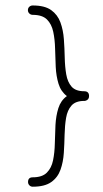

<svg xmlns="http://www.w3.org/2000/svg" viewBox="-20 -727 384 719"><path d="M84.5 -689Q84.5 -696.8 89.8 -701.7Q95.2 -706.5 102.5 -706.5Q147.5 -706.5 171.6 -689.2Q195.8 -671.9 206.3 -643.1Q216.8 -614.3 219.2 -580.1Q221.7 -545.9 222.4 -511.7Q223.1 -477.5 228 -448.7Q232.9 -419.9 248 -402.6Q263.2 -385.3 295.4 -385.3Q313.5 -385.3 313.5 -367.2Q313.5 -353.5 300.3 -349.6Q300.3 -349.6 299.8 -349.6Q298.8 -349.6 298.1 -349.4Q297.4 -349.1 297.9 -349.1Q296.9 -349.1 295.4 -349.1Q263.2 -349.1 247.8 -331.8Q232.4 -314.5 227.5 -285.6Q222.7 -256.8 221.9 -222.7Q221.2 -188.5 219 -154.3Q216.8 -120.1 206.5 -91.3Q196.3 -62.5 171.9 -45.2Q147.5 -27.8 102.5 -27.8Q95.2 -27.8 90.1 -33Q85 -38.1 85 -45.4Q85 -63 102.5 -63Q138.2 -63 155.5 -80.6Q172.9 -98.1 178.7 -126.7Q184.6 -155.3 185.3 -189.7Q186 -224.1 187.7 -258.5Q189.5 -293 198.5 -321.8Q207.5 -350.6 230.5 -367.2Q208 -384.3 199.2 -413.1Q190.4 -441.9 188.7 -476.3Q187 -510.7 186.3 -544.9Q185.5 -579.1 179.4 -607.9Q173.3 -636.7 155.8 -654.1Q138.2 -671.4 102.5 -671.4Q95.2 -671.4 89.8 -676.5Q84.5 -681.6 84.5 -689Z"/></svg>

Font: Mikhak ExtraLight
Style: Regular
Weight: 200
Designer: Amin Abedi
Version: Version 3.3